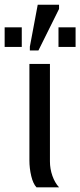

<svg xmlns="http://www.w3.org/2000/svg" viewBox="-59 -802 344 822"><path d="M97.2 0H193.8C181.8 -13 172.3 -29.5 165.3 -49.3C158.3 -69.2 154.8 -89.7 154.8 -110.8V-528.3H66.9V-115.2C66.9 -92.8 69.5 -70.6 74.7 -48.6C79.9 -26.6 87.4 -10.4 97.2 0ZM68.8 -585.9H105.5L193.8 -763.7V-781.7H102.5L68.8 -602.1ZM-39.1 -601.1H34.2V-685.1H-39.1ZM191.4 -601.1H264.6V-685.1H191.4Z"/></svg>

Font: Arimo
Style: Regular
Weight: 400
Designer: Steve Matteson
Foundry: Monotype Imaging Inc.
Version: Version 1.32